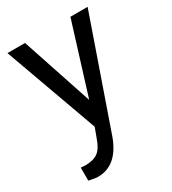

<svg xmlns="http://www.w3.org/2000/svg" viewBox="-181 -624 835 934"><g transform="rotate(-30 236.5 -157.0)"><path d="M241.2 -132.3 364.3 -528.3H460.9L248.5 81.5Q199.2 213.4 91.8 213.4L74.7 211.9L41 205.6V132.3L65.4 134.3Q111.3 134.3 137 115.7Q162.6 97.2 179.2 47.9L199.2 -5.9L10.7 -528.3H109.4Z"/></g></svg>

Font: TypoPRO Roboto
Style: Regular
Weight: 400
Designer: Google
Version: Version 2.136; 2016